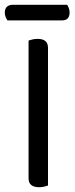

<svg xmlns="http://www.w3.org/2000/svg" viewBox="-29 -775 311 800"><path d="M171 -2Q166 0 156 2.5Q146 5 134 5Q90 5 90 -32V-606Q95 -608 105.5 -610.5Q116 -613 128 -613Q171 -613 171 -576ZM2 -690Q-2 -696 -5.5 -704Q-9 -712 -9 -722Q-9 -739 0 -747Q9 -755 23 -755H251Q255 -749 258 -740.5Q261 -732 261 -723Q261 -690 229 -690Z"/></svg>

Font: Baloo 2
Style: Regular
Weight: 400
Designer: Sarang Kulkarni and Ek Type
Foundry: Ek Type
Version: Version 1.640;hotconv 1.0.111;makeotfexe 2.5.65597; ttfautoh